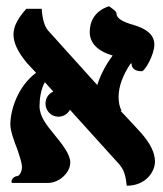

<svg xmlns="http://www.w3.org/2000/svg" viewBox="-20 -583 521 612"><path d="M125 -253C125 -230 143 -211 166 -211C182 -211 196 -220 203 -233C256 -174 307 -118 364 -55H363C375 -42 381 -21 384 9C445 9 474 -36 474 -68C474 -96 459 -126 430 -159C408 -183 386 -207 364 -230H368C361 -241 358 -257 358 -275C358 -306 371 -343 396 -380C400 -380 402 -380 402 -380C402 -380 397 -379 401 -372H400C405 -363 412 -356 432 -356C442 -356 472 -409 472 -441C472 -483 426 -498 394 -507C354 -520 352 -532 351 -542C350 -545 349 -548 328 -563C328 -563 266 -549 266 -481C266 -446 291 -420 339 -406C316 -375 300 -343 290 -312C238 -370 184 -429 133 -486C122 -499 115 -522 113 -555H64C37 -525 23 -499 23 -473C23 -445 38 -416 66 -382C75 -372 86 -361 95 -351C36 -307 13 -232 13 -186C13 -166 25 -133 36 -105C42 -85 50 -65 50 -50C50 -36 42 -23 36 -22C22 -21 13 -7 18 0H134C168 0 204 -32 204 -65C204 -92 177 -125 150 -158C128 -185 106 -212 106 -245C106 -266 110 -299 123 -321C132 -311 141 -301 150 -291C135 -285 125 -270 125 -253Z"/></svg>

Font: Libertinus Serif Semibold
Style: Regular
Weight: 600
Designer: Philipp H. Poll, Khaled Hosny
Foundry: Caleb Maclennan
Version: Version 7.050;RELEASE